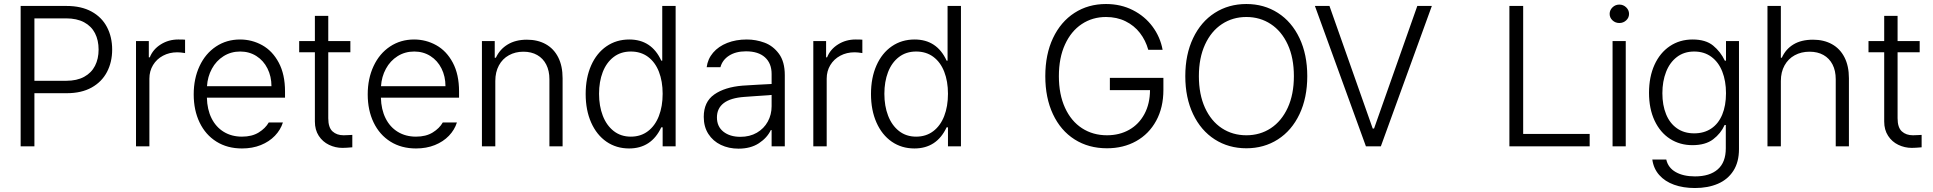

<svg xmlns="http://www.w3.org/2000/svg" viewBox="-20 -737 9736 967"><path d="M84 -707H315.4Q389.6 -707 441.2 -678.7Q492.7 -650.4 518.8 -600.6Q544.9 -550.8 544.9 -487.3Q544.9 -424.3 518.8 -374.5Q492.7 -324.7 441.4 -296.1Q390.1 -267.6 316.4 -267.6H153.3V0H84ZM313.5 -330.1Q367.2 -330.1 403.8 -350.1Q440.4 -370.1 458.5 -405.5Q476.6 -440.9 476.6 -487.3Q476.6 -534.2 458.5 -569.6Q440.4 -605 403.6 -624.8Q366.7 -644.5 312.5 -644.5H153.3V-330.1Z M665 -530.3H729.5V-448.2H734.4Q750.5 -488.8 789.8 -513.4Q829.1 -538.1 877.9 -538.1Q904.3 -538.1 912.1 -537.1V-469.7Q888.7 -473.6 873 -473.6Q833 -473.6 801 -456.5Q769 -439.5 750.7 -409.2Q732.4 -378.9 732.4 -340.8V0H665Z M955.6 -261.7Q955.6 -341.3 985.1 -404.3Q1014.6 -467.3 1067.9 -502.7Q1121.1 -538.1 1189 -538.1Q1249 -538.1 1300.8 -509.3Q1352.5 -480.5 1384 -421.4Q1415.5 -362.3 1415.5 -276.4V-245.1H1022Q1023.4 -185.5 1045.4 -141.4Q1067.4 -97.2 1106.9 -73Q1146.5 -48.8 1198.7 -48.8Q1249 -48.8 1283 -69.8Q1316.9 -90.8 1333.5 -120.1H1404.8Q1393.1 -83 1364.5 -53.2Q1335.9 -23.4 1293.5 -6.3Q1251 10.7 1198.7 10.7Q1125 10.7 1070.1 -23.7Q1015.1 -58.1 985.4 -119.9Q955.6 -181.6 955.6 -261.7ZM1347.2 -302.7Q1347.2 -352.1 1327.1 -392.1Q1307.1 -432.1 1271.2 -454.8Q1235.4 -477.5 1189.9 -477.5Q1143.1 -477.5 1106 -454.1Q1068.8 -430.7 1047.1 -390.6Q1025.4 -350.6 1022.5 -302.7Z M1744.6 -473.6H1633.3V-141.6Q1633.3 -94.7 1654.8 -75.2Q1676.3 -55.7 1710.4 -55.7L1734.9 -56.6Q1742.7 -57.6 1754.4 -57.6V4.9Q1722.2 7.8 1704.6 7.8Q1668.9 7.8 1637 -7.6Q1605 -22.9 1585.4 -53Q1565.9 -83 1565.9 -125V-473.6H1486.8V-530.3H1565.9V-657.2H1633.3V-530.3H1744.6Z M1832 -261.7Q1832 -341.3 1861.6 -404.3Q1891.1 -467.3 1944.3 -502.7Q1997.6 -538.1 2065.4 -538.1Q2125.5 -538.1 2177.2 -509.3Q2229 -480.5 2260.5 -421.4Q2292 -362.3 2292 -276.4V-245.1H1898.4Q1899.9 -185.5 1921.9 -141.4Q1943.8 -97.2 1983.4 -73Q2022.9 -48.8 2075.2 -48.8Q2125.5 -48.8 2159.4 -69.8Q2193.4 -90.8 2210 -120.1H2281.2Q2269.5 -83 2241 -53.2Q2212.4 -23.4 2169.9 -6.3Q2127.4 10.7 2075.2 10.7Q2001.5 10.7 1946.5 -23.7Q1891.6 -58.1 1861.8 -119.9Q1832 -181.6 1832 -261.7ZM2223.6 -302.7Q2223.6 -352.1 2203.6 -392.1Q2183.6 -432.1 2147.7 -454.8Q2111.8 -477.5 2066.4 -477.5Q2019.5 -477.5 1982.4 -454.1Q1945.3 -430.7 1923.6 -390.6Q1901.9 -350.6 1898.9 -302.7Z M2474.6 0H2407.2V-530.3H2471.7V-446.3H2477.5Q2497.1 -488.8 2536.9 -512.9Q2576.7 -537.1 2633.8 -537.1Q2688 -537.1 2728.5 -514.6Q2769 -492.2 2791.3 -448.5Q2813.5 -404.8 2813.5 -342.8V0H2747.1V-337.9Q2747.1 -380.4 2731.2 -411.6Q2715.3 -442.9 2685.8 -459.7Q2656.2 -476.6 2616.2 -476.6Q2575.2 -476.6 2543 -458.7Q2510.7 -440.9 2492.7 -407.5Q2474.6 -374 2474.6 -329.1Z M2929.7 -263.7Q2929.7 -345.2 2957.3 -407.5Q2984.9 -469.7 3034.7 -503.9Q3084.5 -538.1 3149.4 -538.1Q3261.7 -538.1 3310.5 -431.6H3315.4V-707H3382.8V0H3317.4V-95.7H3310.5Q3260.7 10.7 3148.4 10.7Q3084 10.7 3034.4 -23.4Q2984.9 -57.6 2957.3 -119.9Q2929.7 -182.1 2929.7 -263.7ZM3317.4 -264.6Q3317.4 -327.6 3298.6 -375.7Q3279.8 -423.8 3243.7 -450.7Q3207.5 -477.5 3157.2 -477.5Q3106.4 -477.5 3070.3 -449.7Q3034.2 -421.9 3015.6 -373.8Q2997.1 -325.7 2997.1 -264.6Q2997.1 -203.1 3015.9 -154.3Q3034.7 -105.5 3070.8 -77.1Q3106.9 -48.8 3157.2 -48.8Q3207 -48.8 3243.2 -76.2Q3279.3 -103.5 3298.3 -152.3Q3317.4 -201.2 3317.4 -264.6Z M3719.7 -305.7Q3753.9 -308.1 3795.7 -310.3Q3837.4 -312.5 3866.2 -314V-364.3Q3866.2 -418 3832.8 -448.2Q3799.3 -478.5 3737.3 -478.5Q3686 -478.5 3652.1 -456.8Q3618.2 -435.1 3608.4 -398.4H3539.1Q3544.4 -439.9 3571.5 -471.7Q3598.6 -503.4 3642.6 -520.8Q3686.5 -538.1 3741.2 -538.1Q3787.1 -538.1 3830.3 -522.2Q3873.5 -506.3 3903.1 -466.3Q3932.6 -426.3 3932.6 -358.4V0H3866.2V-82H3862.3Q3843.8 -43 3802.2 -15.6Q3760.7 11.7 3699.2 11.7Q3650.4 11.7 3610.6 -7.3Q3570.8 -26.4 3547.6 -62.5Q3524.4 -98.6 3524.4 -148.4Q3524.4 -224.1 3577.4 -261.2Q3630.4 -298.3 3719.7 -305.7ZM3709 -47.9Q3756.3 -47.9 3792 -68.6Q3827.6 -89.4 3846.9 -124.5Q3866.2 -159.7 3866.2 -202.1V-258.8L3729.5 -249Q3659.7 -244.1 3625.2 -217.8Q3590.8 -191.4 3590.8 -145.5Q3590.8 -99.6 3623.5 -73.7Q3656.2 -47.9 3709 -47.9Z M4076.2 -530.3H4140.6V-448.2H4145.5Q4161.6 -488.8 4200.9 -513.4Q4240.2 -538.1 4289.1 -538.1Q4315.4 -538.1 4323.2 -537.1V-469.7Q4299.8 -473.6 4284.2 -473.6Q4244.1 -473.6 4212.2 -456.5Q4180.2 -439.5 4161.9 -409.2Q4143.6 -378.9 4143.6 -340.8V0H4076.2Z M4366.7 -263.7Q4366.7 -345.2 4394.3 -407.5Q4421.9 -469.7 4471.7 -503.9Q4521.5 -538.1 4586.4 -538.1Q4698.7 -538.1 4747.6 -431.6H4752.4V-707H4819.8V0H4754.4V-95.7H4747.6Q4697.8 10.7 4585.4 10.7Q4521 10.7 4471.4 -23.4Q4421.9 -57.6 4394.3 -119.9Q4366.7 -182.1 4366.7 -263.7ZM4754.4 -264.6Q4754.4 -327.6 4735.6 -375.7Q4716.8 -423.8 4680.7 -450.7Q4644.5 -477.5 4594.2 -477.5Q4543.5 -477.5 4507.3 -449.7Q4471.2 -421.9 4452.6 -373.8Q4434.1 -325.7 4434.1 -264.6Q4434.1 -203.1 4452.9 -154.3Q4471.7 -105.5 4507.8 -77.1Q4543.9 -48.8 4594.2 -48.8Q4644 -48.8 4680.2 -76.2Q4716.3 -103.5 4735.4 -152.3Q4754.4 -201.2 4754.4 -264.6Z M5550.3 -651.4Q5481.9 -651.4 5428.2 -615.7Q5374.5 -580.1 5343.8 -512.9Q5313 -445.8 5313 -353.5Q5313 -261.7 5343.8 -194.3Q5374.5 -127 5429.4 -91.3Q5484.4 -55.7 5555.2 -55.7Q5618.2 -55.7 5667 -83.3Q5715.8 -110.8 5743.7 -162.4Q5771.5 -213.9 5772 -283.2H5569.8V-344.7H5839.4V-284.2Q5839.4 -195.3 5803 -128.7Q5766.6 -62 5702.1 -26.1Q5637.7 9.8 5555.2 9.8Q5462.4 9.8 5392.1 -34.9Q5321.8 -79.6 5283.2 -161.9Q5244.6 -244.1 5244.6 -353.5Q5244.6 -462.9 5283.4 -545.2Q5322.3 -627.4 5391.6 -672.1Q5460.9 -716.8 5550.3 -716.8Q5625 -716.8 5685.5 -686Q5746.1 -655.3 5784.9 -602.8Q5823.7 -550.3 5835.4 -486.3H5763.2Q5750 -533.7 5721.2 -571Q5692.4 -608.4 5648.7 -629.9Q5605 -651.4 5550.3 -651.4Z M6257.3 9.8Q6168 9.8 6098.1 -34.9Q6028.3 -79.6 5989 -162.1Q5949.7 -244.6 5949.7 -353.5Q5949.7 -462.4 5989 -544.9Q6028.3 -627.4 6098.1 -672.1Q6168 -716.8 6257.3 -716.8Q6346.2 -716.8 6416 -672.1Q6485.8 -627.4 6524.9 -544.9Q6564 -462.4 6564 -353.5Q6564 -244.6 6524.9 -162.1Q6485.8 -79.6 6416 -34.9Q6346.2 9.8 6257.3 9.8ZM6257.3 -651.4Q6188.5 -651.4 6134.3 -615.7Q6080.1 -580.1 6049.1 -512.7Q6018.1 -445.3 6018.1 -353.5Q6018.1 -261.7 6048.8 -194.3Q6079.6 -127 6133.8 -91.3Q6188 -55.7 6257.3 -55.7Q6326.2 -55.7 6380.4 -91.3Q6434.6 -127 6465.6 -194.3Q6496.6 -261.7 6496.6 -353.5Q6496.6 -445.8 6465.6 -512.9Q6434.6 -580.1 6380.4 -615.7Q6326.2 -651.4 6257.3 -651.4Z M6893.6 -89.8H6900.4L7118.2 -707H7191.4L6934.6 0H6859.4L6602.5 -707H6675.8Z M7582 -707H7651.4V-62.5H7986.3V0H7582Z M8101.6 -530.3H8168V0H8101.6ZM8086.9 -667Q8086.9 -686 8101.3 -700Q8115.7 -713.9 8135.7 -713.9Q8155.8 -713.9 8170.2 -700Q8184.6 -686 8184.6 -667Q8184.6 -647.9 8170.2 -634.5Q8155.8 -621.1 8135.7 -621.1Q8115.7 -621.1 8101.3 -634.5Q8086.9 -647.9 8086.9 -667Z M8301.8 66.4H8372.1Q8381.3 107.9 8419.7 129.6Q8458 151.4 8516.6 151.4Q8590.8 151.4 8631.3 116Q8671.9 80.6 8671.9 9.8V-107.4H8666Q8647 -64.9 8608.2 -35.4Q8569.3 -5.9 8503.9 -5.9Q8440.4 -5.9 8390.9 -37.8Q8341.3 -69.8 8313.2 -129.6Q8285.2 -189.5 8285.2 -269.5Q8285.2 -349.6 8312.7 -410.4Q8340.3 -471.2 8390.1 -504.6Q8439.9 -538.1 8504.9 -538.1Q8570.8 -538.1 8608.2 -507.3Q8645.5 -476.6 8667 -431.6H8672.9V-530.3H8738.3V13.7Q8738.3 79.1 8710.2 123Q8682.1 167 8632.1 188.5Q8582 210 8516.6 210Q8457.5 210 8411.4 193.4Q8365.2 176.8 8336.7 144.5Q8308.1 112.3 8301.8 66.4ZM8672.9 -267.6Q8672.9 -329.1 8654.1 -376.7Q8635.3 -424.3 8599.1 -450.9Q8563 -477.5 8512.7 -477.5Q8461.9 -477.5 8425.8 -450Q8389.6 -422.4 8371.1 -374.8Q8352.5 -327.1 8352.5 -267.6Q8352.5 -207.5 8371.1 -161.9Q8389.6 -116.2 8425.8 -90.8Q8461.9 -65.4 8512.7 -65.4Q8562.5 -65.4 8598.6 -89.6Q8634.8 -113.8 8653.8 -159.4Q8672.9 -205.1 8672.9 -267.6Z M8949.2 0H8881.8V-707H8949.2V-446.3H8954.1Q8973.6 -489.7 9012.9 -513.4Q9052.2 -537.1 9111.3 -537.1Q9165.5 -537.1 9206.3 -514.6Q9247.1 -492.2 9269.5 -448.5Q9292 -404.8 9292 -342.8V0H9225.6V-337.9Q9225.6 -380.9 9209.5 -412.1Q9193.4 -443.4 9163.8 -460Q9134.3 -476.6 9093.8 -476.6Q9051.8 -476.6 9019 -458.7Q8986.3 -440.9 8967.8 -407.5Q8949.2 -374 8949.2 -329.1Z M9648.4 -473.6H9537.1V-141.6Q9537.1 -94.7 9558.6 -75.2Q9580.1 -55.7 9614.3 -55.7L9638.7 -56.6Q9646.5 -57.6 9658.2 -57.6V4.9Q9626 7.8 9608.4 7.8Q9572.8 7.8 9540.8 -7.6Q9508.8 -22.9 9489.3 -53Q9469.7 -83 9469.7 -125V-473.6H9390.6V-530.3H9469.7V-657.2H9537.1V-530.3H9648.4Z"/></svg>

Font: Pretendard GOV Light
Style: Regular
Weight: 300
Designer: Base glyphs from Inter by Rasmus Andersson; Hangeul glyphs from Noto Sans CJK(Source Han Sans) by Jang Soo-young and Kan
Foundry: Kil Hyung-jin
Version: Version 1.309